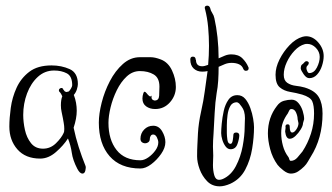

<svg xmlns="http://www.w3.org/2000/svg" viewBox="-20 -585 1174 678"><path d="M271 28Q262 28 253 11Q237 -20 233.5 -45.5Q230 -71 220 -96Q204 -71 177.5 -48Q151 -25 122 -25Q70 -25 41.5 -57.5Q13 -90 13 -138Q13 -167 18 -204Q23 -241 38.5 -275Q54 -309 83.5 -331.5Q113 -354 162 -354Q197 -354 226 -341Q255 -328 255 -288Q255 -281 251.5 -269.5Q248 -258 240 -249H241Q246 -236 248.5 -222Q251 -208 251 -194Q251 -167 240 -134Q247 -100 258 -65.5Q269 -31 282 1Q284 6 281.5 17Q279 28 271 28ZM132 -60Q158 -60 177.5 -79Q197 -98 205 -116Q207 -119 207 -130Q207 -140 205 -151Q203 -162 202 -168Q200 -179 197.5 -190Q195 -201 195 -213Q195 -233 200 -245Q198 -249 196 -253Q194 -257 189 -262Q188 -263 188 -266Q188 -271 193.5 -273.5Q199 -276 203 -271H202Q207 -264 208.5 -262.5Q210 -261 216 -260Q220 -262 223 -262Q227 -266 231 -273Q235 -280 235 -284Q235 -316 216 -326Q197 -336 171 -336Q138 -336 113.5 -313.5Q89 -291 75.5 -255Q62 -219 62 -179Q62 -154 68 -126.5Q74 -99 89.5 -79.5Q105 -60 132 -60Z M476 10Q405 10 367 -33.5Q329 -77 329 -152Q329 -183 339 -222.5Q349 -262 368 -298.5Q387 -335 414 -359Q441 -383 474 -383Q497 -383 512 -383Q527 -383 548 -375Q574 -365 587.5 -336Q601 -307 601 -278Q601 -247 580 -223.5Q559 -200 528 -200Q509 -200 496 -209.5Q483 -219 483 -237Q483 -246 486 -255Q488 -261 490 -261Q494 -261 498 -255.5Q502 -250 507 -246Q512 -242 516 -248Q515 -246 515 -241Q515 -232 526 -230Q541 -230 542 -247Q543 -264 543 -279Q543 -310 523 -322Q503 -334 474 -334Q448 -334 427.5 -315Q407 -296 392.5 -266.5Q378 -237 370.5 -206Q363 -175 363 -151Q363 -92 391.5 -55.5Q420 -19 476 -19Q489 -19 503.5 -29Q518 -39 528.5 -53.5Q539 -68 539 -82Q539 -90 534 -100Q529 -110 521 -110Q515 -110 512 -105Q509 -100 509 -94Q509 -87 504 -83Q499 -79 493 -79Q486 -79 481 -83Q476 -87 476 -95Q476 -114 489 -127.5Q502 -141 521 -141Q541 -141 552.5 -121.5Q564 -102 564 -83Q564 -63 549 -41.5Q534 -20 514 -5Q494 10 476 10Z M756 73Q729 73 711.5 55Q694 37 685 12.5Q676 -12 676 -33Q676 -56 677 -73Q678 -90 679 -114Q681 -150 690 -190.5Q699 -231 703 -262L713 -334Q709 -333 704 -332.5Q699 -332 694 -332Q676 -332 664 -343Q652 -354 652 -375Q652 -385 661 -385Q671 -385 671 -374H672Q672 -351 694 -351Q702 -351 715 -356Q718 -389 718 -423Q718 -456 715 -489Q712 -522 704 -553Q704 -554 703.5 -555Q703 -556 703 -557Q703 -565 712 -565Q719 -565 722 -557Q724 -547 729.5 -539Q735 -531 737 -521Q744 -490 748 -453.5Q752 -417 752 -379Q763 -384 774 -388.5Q785 -393 797 -393Q822 -393 836 -379Q850 -365 857 -348Q858 -347 858 -344Q858 -335 848 -335Q842 -335 839 -342Q835 -353 824 -358Q813 -363 798 -363Q785 -363 774 -358.5Q763 -354 752 -349Q752 -324 750.5 -300Q749 -276 745 -256Q740 -225 738 -186Q736 -147 734 -112Q733 -99 732.5 -88.5Q732 -78 732 -67Q732 -60 732.5 -52Q733 -44 733 -35Q733 -29 732.5 -20.5Q732 -12 732 -2Q732 17 736.5 33.5Q741 50 754 50Q760 50 767 47Q796 34 813 1.5Q830 -31 837 -69Q844 -107 844 -136Q844 -145 844.5 -153Q845 -161 845 -168Q845 -180 842 -191Q839 -202 829 -214Q825 -220 822 -221.5Q819 -223 817 -224Q801 -224 793.5 -211Q786 -198 783.5 -179Q781 -160 781 -142Q781 -124 781 -115Q781 -106 783 -91.5Q785 -77 794 -77Q800 -77 802 -90Q804 -103 804 -108Q804 -117 814 -117Q824 -117 825 -108Q825 -95 818.5 -76.5Q812 -58 794 -58Q784 -58 776.5 -68Q769 -78 765 -91.5Q761 -105 761 -115Q761 -127 763 -148.5Q765 -170 770 -193Q775 -216 786.5 -232.5Q798 -249 818 -249Q835 -249 846 -236Q857 -223 864 -203.5Q871 -184 874 -165.5Q877 -147 877 -136Q877 -101 870.5 -60.5Q864 -20 846 14Q828 48 793 64Q772 73 756 73Z M1007 28Q995 28 980.5 16.5Q966 5 960 -3Q942 -28 934 -58.5Q926 -89 926 -114Q926 -170 958 -211Q968 -225 982.5 -229Q997 -233 1010 -233Q1024 -233 1034 -221Q1044 -209 1049 -193Q1054 -177 1054 -164L1050 -150Q1050 -141 1042 -128Q1034 -115 1023.5 -105Q1013 -95 1003 -95Q990 -95 987 -120V-122Q987 -126 988 -130Q989 -134 988 -138Q988 -146 996 -146Q1003 -146 1003 -138Q1003 -117 1012 -117Q1019 -117 1026.5 -128Q1034 -139 1034 -150L1031 -164Q1031 -175 1025.5 -187.5Q1020 -200 1009 -200Q1004 -200 1001.5 -195Q999 -190 996 -184Q985 -169 979 -152.5Q973 -136 973 -115Q973 -93 979 -70.5Q985 -48 998 -31Q1000 -29 1001.5 -23Q1003 -17 1007 -17Q1020 -17 1030.5 -29Q1041 -41 1048 -50Q1067 -79 1078 -113Q1089 -147 1089 -184Q1089 -213 1082.5 -227.5Q1076 -242 1047 -251Q1026 -257 1004.5 -260.5Q983 -264 968 -276.5Q953 -289 953 -321Q953 -347 967 -375Q981 -403 1002.5 -425.5Q1024 -448 1048 -455Q1056 -457 1061 -457Q1085 -457 1104 -435Q1123 -413 1123 -387Q1123 -371 1117 -352.5Q1111 -334 1099.5 -321.5Q1088 -309 1072 -309Q1062 -309 1052.5 -322.5Q1043 -336 1042 -343Q1042 -354 1046.5 -357Q1051 -360 1056 -366Q1059 -369 1062 -369Q1067 -369 1069.5 -365.5Q1072 -362 1068 -357L1070 -358Q1066 -354 1064 -351.5Q1062 -349 1062 -344Q1062 -340 1065 -333.5Q1068 -327 1072 -327Q1089 -327 1099 -346.5Q1109 -366 1109 -384Q1109 -402 1095.5 -416Q1082 -430 1065 -430Q1059 -430 1056 -429Q1037 -424 1020 -406Q1003 -388 992.5 -365Q982 -342 982 -321Q982 -301 994.5 -292.5Q1007 -284 1024.5 -282Q1042 -280 1056 -276Q1092 -265 1105.5 -242.5Q1119 -220 1119 -184Q1119 -97 1077 -31Q1072 -23 1067 -14Q1062 -5 1054 3Q1044 13 1032.5 20.5Q1021 28 1007 28Z"/></svg>

Font: Ruge Boogie
Style: Regular
Weight: 400
Designer: Robert E. Leuschke
Foundry: Robert E. Leuschke
Version: Version 1.010; ttfautohint (v1.8.3)